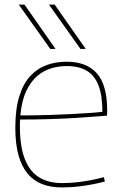

<svg xmlns="http://www.w3.org/2000/svg" viewBox="-20 -810 528 840"><path d="M250 10Q202 10 164.5 -4.5Q127 -19 101 -50Q75 -81 61 -130.5Q47 -180 47 -250Q47 -333 64.5 -389Q82 -445 113 -478Q144 -511 184.5 -525.5Q225 -540 271 -540Q359 -540 404 -489Q449 -438 449 -325Q449 -321 448.5 -314.5Q448 -308 448 -304Q431 -303 396 -300Q361 -297 311.5 -294Q262 -291 200.5 -289Q139 -287 68 -287Q67 -280 67 -273Q67 -266 67 -259Q67 -167 89.5 -112Q112 -57 153 -33Q194 -9 251 -9Q286 -9 320 -13Q354 -17 383.5 -23Q413 -29 434 -35L439 -16Q417 -10 387 -4Q357 2 322 6Q287 10 250 10ZM69 -305Q134 -305 193.5 -307Q253 -309 301.5 -311.5Q350 -314 383 -316.5Q416 -319 428 -321Q428 -392 411 -436Q394 -480 359.5 -500.5Q325 -521 271 -521Q238 -521 205 -511.5Q172 -502 143.5 -478Q115 -454 95 -412Q75 -370 69 -305ZM200 -596 62 -790H87L223 -596ZM332 -596 194 -790H219L355 -596Z"/></svg>

Font: Georama ExtraCondensed Thin Thin
Style: Regular
Weight: 250
Version: Version 1.001